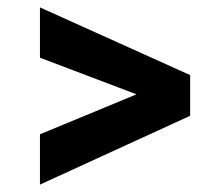

<svg xmlns="http://www.w3.org/2000/svg" viewBox="-20 -509 600 519"><path d="M349 -254 88 -353V-489L494 -306V-196L88 -10V-146Z"/></svg>

Font: Titillium Web
Style: Bold
Weight: 700
Version: Version 1.001;PS 57.000;hotconv 1.0.70;makeotf.lib2.5.55311